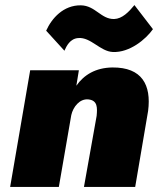

<svg xmlns="http://www.w3.org/2000/svg" viewBox="-20 -737 627 757"><path d="M162 -616 234 -537C242 -555 256 -585 289 -587C338 -591 375 -534 425 -532C491 -529 555 -582 583 -622L510 -717C488 -690 462 -663 430 -662C378 -661 356 -715 299 -716C230 -717 184 -665 162 -616ZM361 -280 311 0H513L564 -300C577 -402 540 -472 423 -471C357 -470 311 -442 281 -399L291 -460H99L20 0H212L261 -283C268 -315 294 -349 329 -345C365 -341 364 -312 361 -280Z"/></svg>

Font: Jost* Black
Style: Italic
Weight: 900
Italic angle: -10°
Version: Version 3.7